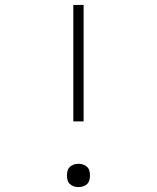

<svg xmlns="http://www.w3.org/2000/svg" viewBox="-20 -755 640 783"><path d="M279 -260V-735H321V-260ZM300 8Q290 8 281 5Q272 2 265 -4.5Q258 -11 255.5 -20.5Q253 -30 253 -39Q253 -49 255.5 -58.5Q258 -68 265 -74.5Q272 -81 281 -84Q290 -87 300 -87Q310 -87 319 -84Q328 -81 335 -74.5Q342 -68 344.5 -58.5Q347 -49 347 -39Q347 -30 344.5 -20.5Q342 -11 335 -4.5Q328 2 319 5Q310 8 300 8Z"/></svg>

Font: Iosevka Slab XLtEx
Style: Regular
Weight: 200
Width: 7
Monospace: yes
Designer: Belleve Invis
Foundry: Belleve Invis
Version: Version 11.1.0; ttfautohint (v1.8.3)